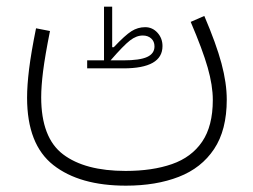

<svg xmlns="http://www.w3.org/2000/svg" viewBox="-20 -345 772 585"><path d="M296.9 -161.1V-324.7H321.8V-201.2H326.7Q361.3 -237.8 380.6 -250Q399.9 -262.2 422.4 -262.2Q444.3 -262.2 459.7 -245.4Q475.1 -228.5 475.1 -204.6Q475.1 -136.7 356 -136.7H245.6V-161.1ZM316.9 -161.1H356Q405.8 -161.1 428.2 -171.4Q450.7 -181.6 450.7 -203.6Q450.7 -218.8 440.7 -227.8Q430.7 -236.8 415 -236.8Q395.5 -236.8 376 -221.7Q356.4 -206.5 316.9 -161.1ZM561 -278.3 602.5 -296.4Q638.7 -211.9 654.8 -151.9Q670.9 -91.8 670.9 -41.5Q670.9 51.3 632.3 109.1Q593.8 167 524.7 193.8Q455.6 220.7 363.8 220.7Q222.7 220.7 142.6 158Q62.5 95.2 62.5 -47.4Q62.5 -84.5 68.6 -134.3Q74.7 -184.1 89.8 -258.8L132.3 -250.5Q117.2 -174.8 111.3 -128.2Q105.5 -81.5 105.5 -48.8Q105.5 74.7 172.1 125.2Q238.8 175.8 362.8 175.8Q444.3 175.8 503.9 155Q563.5 134.3 595.9 86.7Q628.4 39.1 628.4 -40.5Q628.4 -84.5 612.8 -139.2Q597.2 -193.8 561 -278.3Z"/></svg>

Font: Estedad-FD ExtraLight
Style: Regular
Weight: 200
Designer: Amin Abedi
Version: Version 7.3